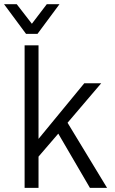

<svg xmlns="http://www.w3.org/2000/svg" viewBox="-44 -910 558 930"><path d="M238.3 -262.7 142.6 -151.4V0H75.2V-690.4H142.6V-237.3L364.3 -506.8H446.3L283.2 -315.4L474.6 0H391.6ZM-24.4 -889.6H37.1L110.4 -794.9L182.6 -889.6H244.1L137.7 -746.1H82Z"/></svg>

Font: Dinish
Style: Regular
Weight: 400
Designer: Bert Driehuis
Foundry: Playbeing
Version: Version 3.006; git-39231f3c-release